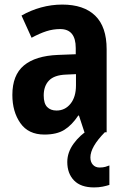

<svg xmlns="http://www.w3.org/2000/svg" viewBox="-20 -629 549 839"><path d="M252 -609Q346 -609 396 -560.5Q446 -512 446 -414V-51H349L325 -124H322Q294 -82 261 -61.5Q228 -41 174 -41Q104 -41 69 -91Q34 -141 34 -214Q34 -301 84.5 -343Q135 -385 233 -389L311 -392V-419Q311 -502 243 -502Q212 -502 182.5 -492.5Q153 -483 118 -464L74 -561Q114 -584 159.5 -596.5Q205 -609 252 -609ZM268 -303Q217 -301 194 -277Q171 -253 171 -212Q171 -177 186 -161.5Q201 -146 227 -146Q264 -146 288 -175.5Q312 -205 312 -256V-305ZM375 59Q375 79 386 91Q397 103 415 103Q430 103 440.5 100Q451 97 458 94V179Q446 183 429 186.5Q412 190 391 190Q333 190 303.5 159.5Q274 129 274 79Q274 37 301.5 -1Q329 -39 370 -64L438 -51Q375 13 375 59Z"/></svg>

Font: Noto Sans Tamil UI Condensed
Style: Bold
Weight: 700
Width: 3
Designer: Jelle Bosma - Monotype Design Team
Foundry: Monotype Imaging Inc.
Version: Version 2.004; ttfautohint (v1.8.4.7-5d5b)